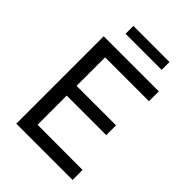

<svg xmlns="http://www.w3.org/2000/svg" viewBox="-251 -1005 1123 1123"><g transform="rotate(45 310.0 -444.0)"><path d="M95.5 0V-723H551.5L551 -641.5H188.5V-405.5H515V-324.5H188V-83.5L561 -82.5V0ZM474 -888.5V-823.5H175.5V-888.5Z"/></g></svg>

Font: Public Sans
Style: Regular
Weight: 400
Designer: The Public Sans project authors (U.S. Web Design System). Libre Franklin designed by Pablo Impallari and Rodrigo Fuenzal
Version: Version 1.008; ttfautohint (v1.8.1) -l 8 -r 50 -G 200 -x 14 